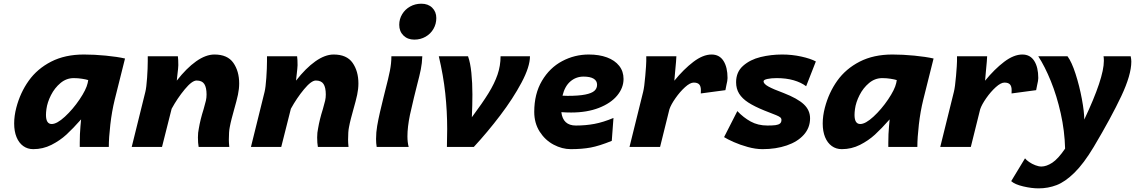

<svg xmlns="http://www.w3.org/2000/svg" viewBox="-20 -805 6219 1052"><path d="M417 -22Q417 -71.3 420.9 -113.8L424.3 -150.9Q379.9 -100.6 344 -67.6Q308.1 -34.7 261.7 -11.2Q215.3 12.2 162.1 12.2Q130.9 12.2 107.2 -4.9Q83.5 -22 70.6 -53.7Q57.6 -85.4 57.6 -128.4Q57.6 -169.9 69.3 -214.8Q90.8 -297.4 137.5 -362.8Q184.1 -428.2 260.3 -467.3Q336.4 -506.3 439.9 -506.3Q496.6 -506.3 559.6 -500.2Q622.6 -494.1 665 -484.4L608.4 -258.3Q592.8 -194.8 584.5 -122.6Q576.2 -50.3 576.2 0H417ZM383.8 -377Q343.8 -377 311.5 -350.1Q279.3 -323.2 259.3 -283.7Q239.3 -244.1 234.4 -207.5Q231.9 -189 231.9 -175.3Q231.9 -125.5 263.2 -125.5Q292 -125.5 335.7 -165.8Q379.4 -206.1 416 -260.3Q452.6 -314.5 460.4 -350.1L463.4 -366.2Q451.2 -370.1 429.4 -373.5Q407.7 -377 383.8 -377Z M1064.5 -52.2Q1064.5 -79.1 1069.3 -100.6Q1077.6 -150.4 1095.7 -207Q1104.5 -237.8 1108.2 -253.7Q1111.8 -269.5 1111.8 -287.1Q1111.8 -325.7 1099.4 -344.7Q1086.9 -363.8 1057.1 -363.8Q1032.2 -363.8 992.2 -315.4Q952.1 -267.1 920.4 -209L867.7 0H701.7L776.4 -301.8Q782.2 -325.2 785.9 -378.4Q789.6 -431.6 789.6 -470.2V-496.6H954.6Q957 -479 957 -447.8Q957 -440.4 955.6 -427Q954.1 -413.6 952.6 -400.4Q951.7 -390.1 950.4 -380.9Q949.2 -371.6 948.7 -363.3Q1001.5 -431.2 1054.4 -468.8Q1107.4 -506.3 1154.8 -506.3Q1226.6 -506.3 1258.5 -460.7Q1290.5 -415 1290.5 -347.7Q1290.5 -317.9 1283.7 -285.9Q1276.9 -253.9 1262.7 -204.6Q1255.9 -180.7 1249.3 -155Q1242.7 -129.4 1238.8 -107.9Q1233.9 -84.5 1233.9 -40Q1233.9 -22.9 1236.3 0H1068.4Q1064.5 -21 1064.5 -52.2Z M1717.8 -52.2Q1717.8 -79.1 1722.7 -100.6Q1731 -150.4 1749 -207Q1757.8 -237.8 1761.5 -253.7Q1765.1 -269.5 1765.1 -287.1Q1765.1 -325.7 1752.7 -344.7Q1740.2 -363.8 1710.4 -363.8Q1685.5 -363.8 1645.5 -315.4Q1605.5 -267.1 1573.7 -209L1521 0H1355L1429.7 -301.8Q1435.5 -325.2 1439.2 -378.4Q1442.9 -431.6 1442.9 -470.2V-496.6H1607.9Q1610.4 -479 1610.4 -447.8Q1610.4 -440.4 1608.9 -427Q1607.4 -413.6 1606 -400.4Q1605 -390.1 1603.8 -380.9Q1602.5 -371.6 1602.1 -363.3Q1654.8 -431.2 1707.8 -468.8Q1760.7 -506.3 1808.1 -506.3Q1879.9 -506.3 1911.9 -460.7Q1943.8 -415 1943.8 -347.7Q1943.8 -317.9 1937 -285.9Q1930.2 -253.9 1916 -204.6Q1909.2 -180.7 1902.6 -155Q1896 -129.4 1892.1 -107.9Q1887.2 -84.5 1887.2 -40Q1887.2 -22.9 1889.6 0H1721.7Q1717.8 -21 1717.8 -52.2Z M2288.6 -784.7Q2325.7 -784.7 2348.1 -762.7Q2370.6 -740.7 2370.6 -706.1Q2370.6 -673.8 2355 -646.7Q2339.4 -619.6 2311.8 -603.8Q2284.2 -587.9 2250 -587.9Q2213.4 -587.9 2190.4 -610.6Q2167.5 -633.3 2167.5 -668.9Q2167.5 -700.7 2183.6 -727.3Q2199.7 -753.9 2227.3 -769.3Q2254.9 -784.7 2288.6 -784.7ZM2265.6 -340.8Q2252 -288.1 2248 -270L2226.1 -175.3Q2212.4 -108.9 2212.4 -58.1Q2212.4 -24.9 2219.2 0H2043.9Q2040.5 -20 2040.5 -43.5Q2040.5 -80.1 2046.6 -115.2Q2052.7 -150.4 2062 -190.9L2081.1 -270.5L2091.8 -313.5Q2107.9 -375 2116.2 -416.5Q2124.5 -458 2124.5 -496.6H2293.9Q2292.5 -458 2285.6 -424.3Q2278.8 -390.6 2265.6 -340.8Z M2576.2 0H2428.7Q2430.2 -46.9 2430.2 -98.1Q2430.2 -195.8 2419.7 -293.7Q2409.2 -391.6 2384.3 -496.6H2544.4Q2557.1 -461.4 2562.7 -406.2Q2568.4 -351.1 2568.4 -287.6Q2568.4 -231.9 2565.4 -162.6Q2623.5 -240.7 2656.5 -294.2Q2689.5 -347.7 2706.1 -396.2Q2722.7 -444.8 2722.7 -496.6H2883.8Q2883.8 -439.5 2837.4 -352.3Q2791 -265.1 2720.7 -172.6Q2650.4 -80.1 2576.2 0Z M3107.4 12.2Q3059.6 12.2 3013.2 -12.5Q2966.8 -37.1 2937 -83.7Q2907.2 -130.4 2907.2 -191.9Q2907.2 -291 2949.5 -362.3Q2991.7 -433.6 3060.1 -470Q3128.4 -506.3 3206.1 -506.3Q3262.7 -506.3 3305.7 -490.5Q3348.6 -474.6 3372.6 -444.3Q3396.5 -414.1 3396.5 -372.6Q3396.5 -323.7 3361.6 -281.5Q3326.7 -239.3 3261.5 -213.9Q3196.3 -188.5 3109.4 -188.5Q3082.5 -188.5 3055.7 -190.4Q3064.5 -117.2 3135.3 -117.2Q3189 -117.2 3237.1 -126.2Q3285.2 -135.3 3341.3 -158.7L3332 -33.2Q3263.7 -5.4 3216.3 3.4Q3168.9 12.2 3107.4 12.2ZM3089.8 -279.8Q3150.9 -279.8 3186.3 -286.9Q3221.7 -293.9 3236.6 -307.1Q3251.5 -320.3 3251.5 -340.8Q3251.5 -362.3 3232.7 -373.8Q3213.9 -385.3 3177.2 -385.3Q3136.2 -385.3 3105.5 -359.1Q3074.7 -333 3062 -280.8Q3080.6 -279.8 3089.8 -279.8Z M3429.2 0 3503.9 -301.8Q3510.3 -326.7 3515.6 -389.4Q3521 -452.1 3521 -470.2V-496.6H3686Q3686 -482.4 3678.7 -407.2L3674.8 -362.8Q3726.1 -425.8 3779.1 -466.1Q3832 -506.3 3878.9 -506.3Q3921.9 -506.3 3944.1 -471.4Q3966.3 -436.5 3966.3 -377.4Q3966.3 -363.8 3960 -338.4Q3956.5 -321.8 3954.6 -311L3819.8 -293L3820.3 -311Q3820.3 -332.5 3811 -342.5Q3801.8 -352.5 3780.8 -352.5Q3761.2 -352.5 3733.4 -327.4Q3705.6 -302.2 3681.2 -267.3Q3656.7 -232.4 3647.9 -206.5L3596.7 0Z M4235.8 -377Q4205.1 -377 4184.3 -372.3Q4163.6 -367.7 4163.6 -359.4Q4163.6 -345.7 4189.9 -331.1Q4216.3 -316.4 4273.4 -295.4Q4350.1 -265.6 4384.3 -233.4Q4418.5 -201.2 4418.5 -156.7Q4418.5 -105 4384.3 -66.7Q4350.1 -28.3 4290.8 -8.1Q4231.4 12.2 4158.2 12.2Q4120.1 12.2 4077.6 0.5Q4035.2 -11.2 4000.5 -26.6Q3965.8 -42 3947.3 -53.7L4020 -196.3Q4053.2 -161.1 4093 -139.2Q4132.8 -117.2 4185.1 -117.2Q4213.9 -117.2 4229.7 -119.4Q4245.6 -121.6 4253.7 -128.2Q4261.7 -134.8 4261.7 -147.9Q4261.7 -156.2 4255.6 -161.6Q4249.5 -167 4233.2 -173.8Q4216.8 -180.7 4167.5 -199.7Q4113.3 -221.7 4079.8 -243.4Q4046.4 -265.1 4029.8 -292Q4013.2 -318.8 4013.2 -354.5Q4013.2 -410.6 4051.8 -444.6Q4090.3 -478.5 4147.2 -492.4Q4204.1 -506.3 4265.6 -506.3Q4319.3 -506.3 4370.4 -495.1Q4421.4 -483.9 4450.2 -468.3L4397 -332.5Q4369.1 -353.5 4328.6 -365.2Q4288.1 -377 4235.8 -377Z M4847.2 -22Q4847.2 -71.3 4851.1 -113.8L4854.5 -150.9Q4810.1 -100.6 4774.2 -67.6Q4738.3 -34.7 4691.9 -11.2Q4645.5 12.2 4592.3 12.2Q4561 12.2 4537.4 -4.9Q4513.7 -22 4500.7 -53.7Q4487.8 -85.4 4487.8 -128.4Q4487.8 -169.9 4499.5 -214.8Q4521 -297.4 4567.6 -362.8Q4614.3 -428.2 4690.4 -467.3Q4766.6 -506.3 4870.1 -506.3Q4926.8 -506.3 4989.7 -500.2Q5052.7 -494.1 5095.2 -484.4L5038.6 -258.3Q5022.9 -194.8 5014.6 -122.6Q5006.3 -50.3 5006.3 0H4847.2ZM4814 -377Q4773.9 -377 4741.7 -350.1Q4709.5 -323.2 4689.5 -283.7Q4669.4 -244.1 4664.6 -207.5Q4662.1 -189 4662.1 -175.3Q4662.1 -125.5 4693.4 -125.5Q4722.2 -125.5 4765.9 -165.8Q4809.6 -206.1 4846.2 -260.3Q4882.8 -314.5 4890.6 -350.1L4893.6 -366.2Q4881.3 -370.1 4859.6 -373.5Q4837.9 -377 4814 -377Z M5131.8 0 5206.5 -301.8Q5212.9 -326.7 5218.3 -389.4Q5223.6 -452.1 5223.6 -470.2V-496.6H5388.7Q5388.7 -482.4 5381.3 -407.2L5377.4 -362.8Q5428.7 -425.8 5481.7 -466.1Q5534.7 -506.3 5581.5 -506.3Q5624.5 -506.3 5646.7 -471.4Q5668.9 -436.5 5668.9 -377.4Q5668.9 -363.8 5662.6 -338.4Q5659.2 -321.8 5657.2 -311L5522.5 -293L5522.9 -311Q5522.9 -332.5 5513.7 -342.5Q5504.4 -352.5 5483.4 -352.5Q5463.9 -352.5 5436 -327.4Q5408.2 -302.2 5383.8 -267.3Q5359.4 -232.4 5350.6 -206.5L5299.3 0Z M6178.7 -467.3Q6178.7 -395 6123.8 -278.3Q6068.8 -161.6 5972.7 0Q5918 91.3 5866.9 141.4Q5815.9 191.4 5769.3 209.2Q5722.7 227.1 5670.4 227.1Q5632.3 227.1 5586.4 216.3Q5540.5 205.6 5520.5 187.5L5596.2 62.5Q5603 71.8 5618.7 82.5Q5634.3 93.3 5652.6 100.3Q5670.9 107.4 5686 107.4Q5713.4 107.4 5745.4 86.7Q5777.3 65.9 5815.9 9.3Q5813.5 -87.4 5792 -183.6Q5770.5 -279.8 5737.8 -360.4Q5705.1 -440.9 5668.9 -496.6H5829.1Q5852.1 -465.8 5873.3 -399.9Q5894.5 -334 5907.7 -262.9Q5920.9 -191.9 5920.9 -149.9Q6028.3 -377 6028.3 -471.7Q6028.3 -488.8 6026.4 -496.6H6175.3Q6178.7 -480.5 6178.7 -467.3Z"/></svg>

Font: Lesson One Extra
Style: Italic
Weight: 800
Italic angle: -14°
Designer: But Ko, Victor Gaultney, Annie Olsen, Julie Remington, Don Collingsworth, Eric Hays, Becca Hirsbrunner
Version: Version 1.100